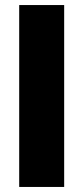

<svg xmlns="http://www.w3.org/2000/svg" viewBox="-20 -740 331 760"><path d="M56 0V-720H234V0Z"/></svg>

Font: Chivo Medium ExtraBold
Style: Regular
Weight: 800
Version: Version 2.002